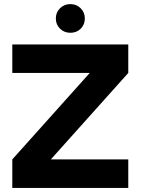

<svg xmlns="http://www.w3.org/2000/svg" viewBox="-20 -917 686 937"><path d="M40 0V-139L418 -561H40V-700H606V-561L228 -139H606V0ZM323.5 -757Q293.5 -757 273 -777Q252.5 -797 252.5 -827Q252.5 -856.5 273 -876.8Q293.5 -897 323.5 -897Q353 -897 373.5 -876.8Q394 -856.5 394 -827Q394 -797 374 -777Q354 -757 323.5 -757Z"/></svg>

Font: Urbanist ExtraBold
Style: Regular
Weight: 800
Designer: Corey Hu
Foundry: Corey Hu
Version: Version 1.330; ttfautohint (v1.8.4.7-5d5b)